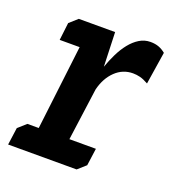

<svg xmlns="http://www.w3.org/2000/svg" viewBox="-98 -532 549 606"><g transform="rotate(20 176.5 -229.0)"><path d="M69 -449H191L195 -334Q203 -357 214 -379.5Q225 -402 239 -419.5Q253 -437 270 -447.5Q287 -458 307 -458Q323 -458 335 -453.5Q347 -449 358 -440L341 -331Q325 -340 313 -343Q301 -346 289 -346Q255 -346 230 -322Q205 -298 195 -258L171 -82H260L252 -24L225 0H-5L3 -58L30 -82H68L102 -366H35L42 -425Z"/></g></svg>

Font: Zilla Slab SemiBold
Style: Regular
Weight: 600
Designer: Typotheque.com
Foundry: Typotheque type foundry
Version: Version 1.0; 2017